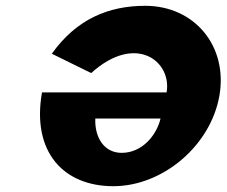

<svg xmlns="http://www.w3.org/2000/svg" viewBox="-20 -627 781 662"><path d="M533.6 -218.4C519.9 -160.5 470 -100 399.6 -100C339.6 -100 306 -151.8 308.6 -218.4ZM294.4 -375.1C449.1 -514.5 573.2 -414.5 554.4 -308.4H124.8C88.6 -103.2 198.9 15 370.7 15C541.5 15 706.1 -124.7 736.4 -296.6C766.5 -467.2 651.3 -607 480.6 -607C355.1 -607 243.6 -561.4 158.7 -441.7Z"/></svg>

Font: Hussar Wysoki
Style: Obl
Weight: 700
Foundry: Cannot Into Space Fonts
Version: Version 0.92